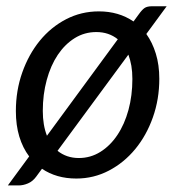

<svg xmlns="http://www.w3.org/2000/svg" viewBox="-20 -550 558 599"><path d="M159.5 -79.5Q187.5 -57 226 -57Q262.5 -57 293.2 -76.2Q324 -95.5 346.2 -128.8Q368.5 -162 380.8 -207Q393 -252 393 -303.5Q393 -326 389.8 -344.8Q386.5 -363.5 380.5 -379.5ZM347.5 -427.5Q319.5 -450 280.5 -450Q243.5 -450 213 -431Q182.5 -412 160.2 -378.8Q138 -345.5 125.8 -300.5Q113.5 -255.5 113.5 -204Q113.5 -159.5 126.5 -126.5ZM436.5 -444Q455.5 -417.5 466.2 -382.5Q477 -347.5 477 -304Q477 -240.5 457 -184Q437 -127.5 402 -85Q367 -42.5 319.8 -17.8Q272.5 7 218 7Q156 7 111 -23.5L93 1Q82 16 67.2 22.2Q52.5 28.5 38 28.5H4.5L71 -62Q51 -88.5 40.2 -124Q29.5 -159.5 29.5 -203.5Q29.5 -267.5 49.5 -324Q69.5 -380.5 104.2 -423Q139 -465.5 186.2 -490Q233.5 -514.5 288.5 -514.5Q350.5 -514.5 396.5 -483L413 -505.5Q423 -519.5 431 -525Q439 -530.5 455 -530.5H500Z"/></svg>

Font: Lato 2
Style: Italic
Weight: 400
Italic angle: -7°
Designer: Lukasz Dziedzic with Adam Twardoch and Botio Nikoltchev
Foundry: tyPoland Lukasz Dziedzic
Version: Version 2.015; 2015-08-06; http://www.latofonts.com/